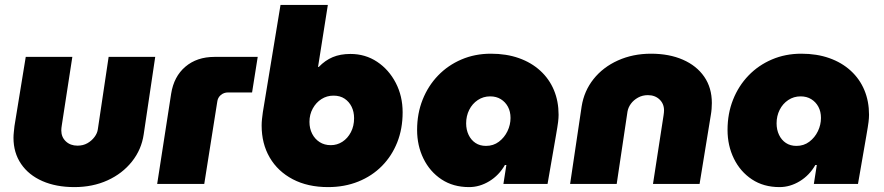

<svg xmlns="http://www.w3.org/2000/svg" viewBox="-20 -750 3606 783"><path d="M613 -518 566 -202Q557 -140 518 -91Q479 -42 418.5 -14.5Q358 13 283 13Q209 13 153 -11.5Q97 -36 66 -81.5Q35 -127 35 -188Q35 -199 36.5 -212.5Q38 -226 39 -236L85 -518H275L232 -239Q231 -235 230.5 -228Q230 -221 230 -218Q230 -191 248.5 -173.5Q267 -156 296 -156Q319 -156 336.5 -166Q354 -176 365.5 -191.5Q377 -207 379 -223L423 -518Z M621 0 678 -368Q689 -438 736 -478Q783 -518 855 -518H1031L1008 -373H910Q893 -373 880.5 -362.5Q868 -352 866 -335L813 0Z M1318 13Q1235 13 1174 -19Q1113 -51 1080 -107.5Q1047 -164 1047 -238Q1047 -251 1048.5 -265Q1050 -279 1052 -293L1124 -730H1317L1277 -477H1280Q1306 -504 1337 -517Q1368 -530 1409 -530Q1470 -530 1518 -498Q1566 -466 1594 -412Q1622 -358 1622 -292Q1622 -225 1600 -169.5Q1578 -114 1537.5 -73Q1497 -32 1441 -9.5Q1385 13 1318 13ZM1329 -158Q1355 -158 1376.5 -172Q1398 -186 1411 -211Q1424 -236 1424 -268Q1424 -294 1414 -314.5Q1404 -335 1385.5 -347.5Q1367 -360 1340 -360Q1313 -360 1291 -346Q1269 -332 1255.5 -307.5Q1242 -283 1242 -253Q1242 -226 1253 -204.5Q1264 -183 1283.5 -170.5Q1303 -158 1329 -158Z M1893 13Q1828 13 1780.5 -18.5Q1733 -50 1707 -103Q1681 -156 1681 -220Q1681 -287 1703.5 -343.5Q1726 -400 1766.5 -442Q1807 -484 1862 -507.5Q1917 -531 1982 -531Q2045 -531 2096 -513Q2147 -495 2183.5 -461.5Q2220 -428 2239 -382.5Q2258 -337 2258 -282Q2258 -269 2256 -252.5Q2254 -236 2247 -196L2213 0H2033L2045 -77H2039Q2015 -35 1975.5 -11Q1936 13 1893 13ZM1962 -155Q1992 -155 2014.5 -172Q2037 -189 2049.5 -215Q2062 -241 2062 -269Q2062 -295 2051.5 -314.5Q2041 -334 2022.5 -345.5Q2004 -357 1979 -357Q1951 -357 1928.5 -342Q1906 -327 1893.5 -302Q1881 -277 1881 -247Q1881 -221 1891 -200Q1901 -179 1919 -167Q1937 -155 1962 -155Z M2305 0 2352 -316Q2362 -379 2400.5 -427.5Q2439 -476 2500 -503.5Q2561 -531 2635 -531Q2709 -531 2765 -506.5Q2821 -482 2852 -437Q2883 -392 2883 -330Q2883 -319 2882 -306Q2881 -293 2879 -282L2833 0H2643L2686 -279Q2687 -284 2687.5 -290.5Q2688 -297 2688 -300Q2688 -327 2669.5 -344.5Q2651 -362 2622 -362Q2600 -362 2582 -352Q2564 -342 2553 -327Q2542 -312 2539 -295L2495 0Z M3159 13Q3094 13 3046.5 -18.5Q2999 -50 2973 -103Q2947 -156 2947 -220Q2947 -287 2969.5 -343.5Q2992 -400 3032.5 -442Q3073 -484 3128 -507.5Q3183 -531 3248 -531Q3311 -531 3362 -513Q3413 -495 3449.5 -461.5Q3486 -428 3505 -382.5Q3524 -337 3524 -282Q3524 -269 3522 -252.5Q3520 -236 3513 -196L3479 0H3299L3311 -77H3305Q3281 -35 3241.5 -11Q3202 13 3159 13ZM3228 -155Q3258 -155 3280.5 -172Q3303 -189 3315.5 -215Q3328 -241 3328 -269Q3328 -295 3317.5 -314.5Q3307 -334 3288.5 -345.5Q3270 -357 3245 -357Q3217 -357 3194.5 -342Q3172 -327 3159.5 -302Q3147 -277 3147 -247Q3147 -221 3157 -200Q3167 -179 3185 -167Q3203 -155 3228 -155Z"/></svg>

Font: MuseoModerno Black
Style: Italic
Weight: 900
Italic angle: -9°
Designer: Pablo Cosgaya, Héctor Gatti, Marcela Romero, and the Authors of The MuseoModerno Project.
Foundry: Omnibus-Type Team
Version: Version 1.003